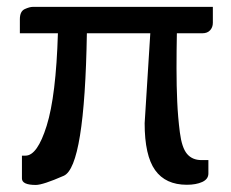

<svg xmlns="http://www.w3.org/2000/svg" viewBox="-20 -523 658 547"><path d="M392.1 -171.9 408.2 -428.2H227.5Q221.2 -48.3 161.6 -22.2Q102.1 3.9 82 3.9Q42.5 3.9 42.5 -14.6V-79.6H52.7Q86.4 -79.6 113 -164.8Q139.6 -250 145 -428.2H36.6V-468.3Q36.6 -490.7 50.5 -497.1Q64.5 -503.4 73.2 -503.4H586.4V-458Q586.4 -445.3 578.6 -436.8Q570.8 -428.2 556.6 -428.2H483.9Q482.9 -378.9 482.9 -328.1Q482.9 -277.3 484.9 -233.6Q486.8 -189.9 492.4 -146Q498 -102.1 512.9 -84.5Q527.8 -66.9 554.2 -66.9H573.7V-28.8Q573.7 -12.7 556.2 -4.6Q538.6 3.4 512.2 3.4Q451.7 3.4 421.9 -38.3Q392.1 -80.1 392.1 -171.9Z"/></svg>

Font: Lato-Medium
Style: Regular
Weight: 500
Designer: Lukasz Dziedzic
Foundry: tyPoland Lukasz Dziedzic
Version: Version 2.006; 2014-01-15